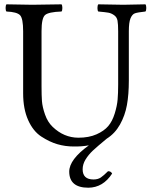

<svg xmlns="http://www.w3.org/2000/svg" viewBox="-20 -667 701 887"><path d="M498 134.8Q456.1 199.7 388.2 200.2Q300.3 200.2 299.8 126Q299.8 69.8 390.6 4.4Q358.9 10.3 320.8 9.8Q281.7 9.8 245.4 -0.7Q209 -11.2 170.9 -36.1Q132.8 -61 109.9 -112.5Q86.9 -164.1 86.9 -235.8V-522.9Q86.9 -582 72.5 -596.9Q58.1 -611.8 9.8 -613.8Q5.9 -617.7 5.9 -629.9Q5.9 -642.1 9.8 -647Q109.9 -645 128.9 -645Q166 -645 264.2 -647Q268.1 -642.1 268.1 -630.1Q268.1 -618.2 264.2 -613.8Q204.1 -611.8 188 -597.4Q171.9 -583 171.9 -522.9V-269Q171.9 -227.1 173.8 -200Q175.8 -172.9 188 -137.9Q200.2 -103 223.1 -81.1Q274.9 -31.2 341.8 -30.8Q390.6 -30.8 425.8 -46.4Q460.9 -62 480 -84.5Q499 -106.9 510 -142.6Q521 -178.2 523.4 -207.5Q525.9 -236.8 525.9 -276.9V-522.9Q525.9 -555.2 522.9 -571.5Q520 -587.9 507.1 -596.9Q494.1 -606 481 -608.4Q467.8 -610.8 434.1 -613.8Q430.2 -617.7 430.2 -629.9Q430.2 -642.1 434.1 -647Q534.2 -645 549.8 -645Q553.7 -645 651.9 -647Q655.8 -642.1 655.8 -630.1Q655.8 -618.2 651.9 -613.8Q615.7 -609.9 603.3 -605.5Q590.8 -601.1 583 -582.5Q575.2 -564 575.2 -522.9V-294.9Q575.2 -230.5 566.4 -181.9Q557.6 -133.3 534.4 -91.8Q511.2 -50.3 473.1 -26.4Q429.2 9.8 408.9 28.8Q388.7 47.9 375.2 69.8Q361.8 91.8 361.8 115.2Q361.8 162.1 412.1 162.1Q432.1 162.1 445.6 153.1Q459 144 479 124Q492.2 123.5 498 134.8Z"/></svg>

Font: Linux Libertine Capitals
Style: Small Caps
Weight: 400
Designer: Philipp H. Poll
Foundry: Philipp H. Poll
Version: Version 5.1.3